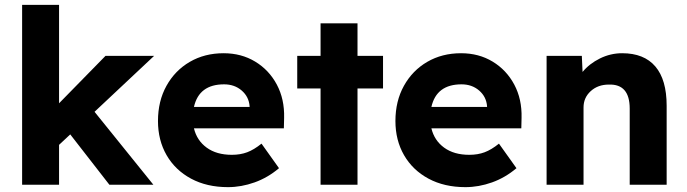

<svg xmlns="http://www.w3.org/2000/svg" viewBox="-20 -760 2827 790"><path d="M71 0V-740H223V-335L414 -530H614L369 -300L611 0H430L269 -207L223 -164V0Z M918 10Q831 10 766 -25Q701 -60 665.5 -121.5Q630 -183 630 -262Q630 -344 665 -407Q700 -470 761 -505.5Q822 -541 900 -541Q973 -541 1030 -506.5Q1087 -472 1119 -412Q1151 -352 1149 -275L1148 -232H778Q790 -182 830.5 -152.5Q871 -123 934 -123Q969 -123 997 -133.5Q1025 -144 1056 -169L1128 -68Q1082 -29 1027.5 -9.5Q973 10 918 10ZM902 -413Q799 -413 778 -320H1007V-323Q1004 -362 974.5 -387.5Q945 -413 902 -413Z M1299 0V-396H1203V-530H1299V-664H1451V-530H1556V-396H1451V0Z M1895 10Q1808 10 1743 -25Q1678 -60 1642.5 -121.5Q1607 -183 1607 -262Q1607 -344 1642 -407Q1677 -470 1738 -505.5Q1799 -541 1877 -541Q1950 -541 2007 -506.5Q2064 -472 2096 -412Q2128 -352 2126 -275L2125 -232H1755Q1767 -182 1807.5 -152.5Q1848 -123 1911 -123Q1946 -123 1974 -133.5Q2002 -144 2033 -169L2105 -68Q2059 -29 2004.5 -9.5Q1950 10 1895 10ZM1879 -413Q1776 -413 1755 -320H1984V-323Q1981 -362 1951.5 -387.5Q1922 -413 1879 -413Z M2229 0V-530H2374L2377 -464Q2405 -498 2448.5 -519.5Q2492 -541 2540 -541Q2630 -541 2676.5 -486.5Q2723 -432 2723 -325V0H2571V-313Q2571 -415 2485 -412Q2440 -412 2410.5 -385Q2381 -358 2381 -318V0Z"/></svg>

Font: Readex Pro bold
Style: Bold
Weight: 700
Designer: Bonnie Shaver-Troup, Thomas Jockin
Foundry: Lexend
Version: Version 1.200; ttfautohint (v1.8.3)